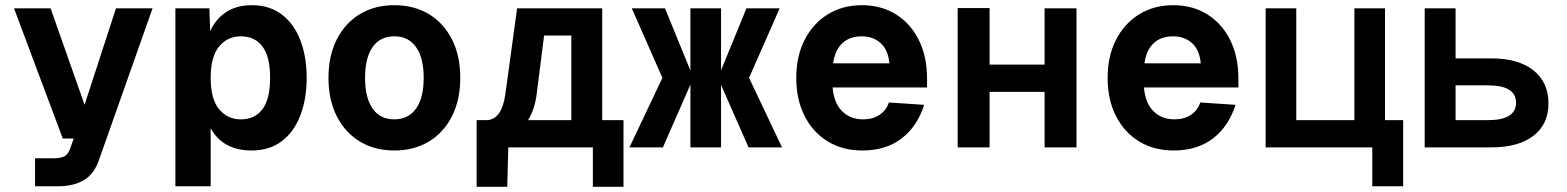

<svg xmlns="http://www.w3.org/2000/svg" viewBox="-20 -568 6040 740"><path d="M115 150V42H188Q214 42 228 34.5Q242 27 250 6L264 -34H222L34 -536H175L306 -164L427 -536H568L362 47Q343 103 303 126.5Q263 150 202 150Z M656 150V-536H787L790 -448Q812 -496 852.5 -522Q893 -548 950 -548Q1020 -548 1067.5 -511Q1115 -474 1138.5 -410.5Q1162 -347 1162 -268Q1162 -189 1138.5 -125.5Q1115 -62 1067.5 -25Q1020 12 950 12Q839 12 792 -74V150ZM908 -108Q962 -108 991.5 -147Q1021 -186 1021 -268Q1021 -350 991.5 -389Q962 -428 908 -428Q857 -428 824.5 -389Q792 -350 792 -268Q792 -186 824.5 -147Q857 -108 908 -108Z M1500 12Q1424 12 1367 -22.5Q1310 -57 1278 -120Q1246 -183 1246 -268Q1246 -353 1278 -416Q1310 -479 1367 -513.5Q1424 -548 1500 -548Q1576 -548 1633 -513.5Q1690 -479 1722 -416Q1754 -353 1754 -268Q1754 -183 1722 -120Q1690 -57 1633 -22.5Q1576 12 1500 12ZM1500 -108Q1554 -108 1583.5 -149.5Q1613 -191 1613 -268Q1613 -345 1583.5 -386.5Q1554 -428 1500 -428Q1445 -428 1416 -386.5Q1387 -345 1387 -268Q1387 -191 1416 -149.5Q1445 -108 1500 -108Z M1817 152V-105H1854Q1914 -105 1928 -207L1973 -536H2301V-105H2383V152H2265V0H1939L1935 152ZM2048 -202Q2040 -144 2015 -105H2182V-431H2077Z M2406 0 2533 -268 2415 -536H2543L2641 -296V-536H2759V-297L2857 -536H2985L2867 -268L2994 0H2865L2759 -241V0H2641V-242L2535 0Z M3304 12Q3228 12 3171 -22.5Q3114 -57 3081.5 -120Q3049 -183 3049 -268Q3049 -351 3081 -414Q3113 -477 3170 -512.5Q3227 -548 3302 -548Q3376 -548 3432.5 -513Q3489 -478 3521 -414.5Q3553 -351 3553 -265V-231H3189Q3194 -171 3225.5 -139.5Q3257 -108 3307 -108Q3344 -108 3370 -125.5Q3396 -143 3406 -173L3542 -164Q3515 -80 3454.5 -34Q3394 12 3304 12ZM3191 -324H3408Q3403 -376 3374 -402Q3345 -428 3301 -428Q3255 -428 3226.5 -401.5Q3198 -375 3191 -324Z M3671 0V-537H3794V-319H4006V-536H4129V0H4006V-214H3794V0Z M4504 12Q4428 12 4371 -22.5Q4314 -57 4281.5 -120Q4249 -183 4249 -268Q4249 -351 4281 -414Q4313 -477 4370 -512.5Q4427 -548 4502 -548Q4576 -548 4632.5 -513Q4689 -478 4721 -414.5Q4753 -351 4753 -265V-231H4389Q4394 -171 4425.5 -139.5Q4457 -108 4507 -108Q4544 -108 4570 -125.5Q4596 -143 4606 -173L4742 -164Q4715 -80 4654.5 -34Q4594 12 4504 12ZM4391 -324H4608Q4603 -376 4574 -402Q4545 -428 4501 -428Q4455 -428 4426.5 -401.5Q4398 -375 4391 -324Z M5269 150V0H4858V-536H4976V-105H5200V-536H5318V-105H5388V150Z M5471 0V-536H5590V-343H5728Q5832 -343 5890 -297Q5948 -251 5948 -169Q5948 -89 5890 -44.5Q5832 0 5728 0ZM5590 -105H5715Q5823 -105 5823 -172Q5823 -239 5715 -239H5590Z"/></svg>

Font: Geist Mono
Style: Bold
Weight: 700
Monospace: yes
Designer: Basement.studio, Andrés Briganti, Mateo Zaragoza
Foundry: Basement.studio, Vercel, Andrés Briganti, Guido Ferreyra, Mateo Zaragoza
Version: Version 1.500; ttfautohint (v1.8.4.7-5d5b)